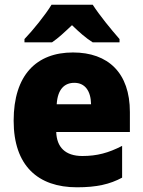

<svg xmlns="http://www.w3.org/2000/svg" viewBox="-20 -786 608 816"><path d="M374 -766H199C174 -724 118 -655 84 -620V-606H201C229 -625 253 -648 286 -679C318 -648 344 -625 374 -606H488V-620C452 -661 403 -721 374 -766ZM290 -563C135 -563 38 -467 38 -273C38 -81 142 10 307 10C391 10 447 -3 499 -31V-166C441 -136 392 -123 330 -123C257 -123 221 -161 219 -225H532V-310C532 -476 440 -563 290 -563ZM296 -434C341 -434 366 -400 367 -343H221C225 -408 255 -434 296 -434Z"/></svg>

Font: Noto Sans Devanagari SemiCondensed Black
Style: Regular
Weight: 900
Width: 4
Designer: Jelle Bosma - Monotype Design Team
Foundry: Monotype Imaging Inc.
Version: Version 2.004